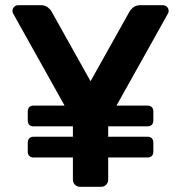

<svg xmlns="http://www.w3.org/2000/svg" viewBox="-20 -720 698 740"><path d="M30 -669Q28 -673 28 -678Q28 -687 34.5 -693.5Q41 -700 50 -700H137Q154 -700 164.5 -691.5Q175 -683 179 -675L329 -407L479 -675Q483 -683 493.5 -691.5Q504 -700 521 -700H608Q617 -700 623.5 -693.5Q630 -687 630 -678Q630 -673 628 -669L429 -313H549Q559 -313 565 -307Q571 -301 571 -291V-255Q571 -245 565 -239Q559 -233 549 -233H397V-193H549Q559 -193 565 -187Q571 -181 571 -171V-135Q571 -125 565 -119Q559 -113 549 -113H397V-27Q397 -16 389 -8Q381 0 370 0H288Q277 0 269 -8Q261 -16 261 -27V-113H109Q99 -113 93 -119Q87 -125 87 -135V-171Q87 -181 93 -187Q99 -193 109 -193H261V-233H109Q99 -233 93 -239Q87 -245 87 -255V-291Q87 -301 93 -307Q99 -313 109 -313H229Z"/></svg>

Font: Hezaedrus Medium
Style: Regular
Weight: 500
Designer: Hubert & Fischer
Foundry: Hubert & Fischer
Version: Version 1.10;September 3, 2019;FontCreator 11.5.0.2425 64-bi